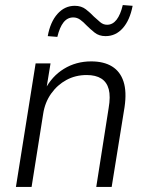

<svg xmlns="http://www.w3.org/2000/svg" viewBox="-20 -740 581 760"><path d="M43 0 121 -489H180L163 -385H158Q185 -438 233 -467.5Q281 -497 341 -497Q391 -497 423.5 -477Q456 -457 469 -417Q482 -377 473 -316L422 0H361L410 -312Q418 -358 410.5 -386.5Q403 -415 381 -429Q359 -443 323 -443Q279 -443 243 -423.5Q207 -404 182.5 -369.5Q158 -335 151 -290L105 0ZM207 -594 169 -597Q179 -653 207.5 -685Q236 -717 276 -717Q302 -717 320 -703Q338 -689 352 -674Q365 -662 377 -652Q389 -642 404 -642Q426 -642 441.5 -662Q457 -682 466 -720L505 -717Q494 -660 466 -628.5Q438 -597 398 -597Q372 -597 354.5 -611Q337 -625 322 -640Q310 -653 297.5 -662Q285 -671 270 -671Q247 -671 231.5 -651.5Q216 -632 207 -594Z"/></svg>

Font: Nunito Sans 10pt SemiCondensed Light
Style: Italic
Weight: 300
Width: 4
Italic angle: -9°
Designer: Vernon Adams
Foundry: Vernon Adams
Version: Version 3.101;gftools[0.9.27]